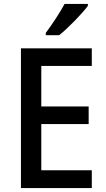

<svg xmlns="http://www.w3.org/2000/svg" viewBox="-20 -1054 544 981"><path d="M429 -1024V-1034H310C286 -989 246 -929 214 -886V-874H282C328 -910 401 -986 429 -1024ZM449 -93V-184H191V-420H433V-510H191V-717H449V-807H87V-93Z"/></svg>

Font: Noto Sans Kannada UI SemiCondensed Medium
Style: Regular
Weight: 500
Width: 4
Designer: Jelle Bosma - Monotype Design Team
Foundry: Monotype Imaging Inc.
Version: Version 2.005